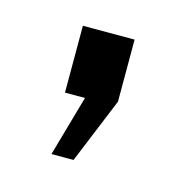

<svg xmlns="http://www.w3.org/2000/svg" viewBox="-46 -139 251 269"><g transform="rotate(15 80.0 -4.5)"><path d="M49 88H81L120 -7V-97H45V0H74Z"/></g></svg>

Font: VL Bebas Neue Regular
Style: Regular
Weight: 400
Designer: Ryoichi Tsunekawa
Foundry: Ryoichi Tsunekawa
Version: Version 001.003